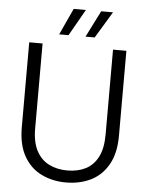

<svg xmlns="http://www.w3.org/2000/svg" viewBox="-60 -942 767 1002"><g transform="rotate(5 323.5 -441.0)"><path d="M323 12Q253 12 195 -16Q137 -44 103 -103.5Q69 -163 69 -255V-700H139V-255Q139 -183 163 -138Q187 -93 229 -72Q271 -51 325 -51Q380 -51 421 -72Q462 -93 485 -138Q508 -183 508 -255V-700H578V-255Q578 -163 544 -103.5Q510 -44 452.5 -16Q395 12 323 12ZM359 -755 429 -894H491L407 -755ZM221 -755 285 -894H349L270 -755Z"/></g></svg>

Font: DM Sans 12pt Light
Style: Regular
Weight: 300
Version: Version 4.004;gftools[0.9.30]